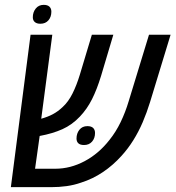

<svg xmlns="http://www.w3.org/2000/svg" viewBox="-20 -774 726 794"><path d="M24.9 0 106.4 -630.4H196.3L146.5 -252.4L125.5 -290.5Q131.8 -286.1 137.7 -283.9Q143.6 -281.7 147.9 -282.2Q177.7 -290.5 198.7 -301.8Q219.7 -313 238.8 -331.1Q262.7 -353 279.8 -387.2Q296.9 -421.4 310.1 -464.8L359.9 -630.4H448.7L397.9 -460Q380.9 -404.3 360.4 -363.5Q339.8 -322.8 310.5 -292Q278.3 -257.8 238 -239.7Q197.8 -221.7 145 -211.9Q138.7 -211.9 133.3 -211.9Q127.9 -211.9 122.1 -212.4Q116.2 -212.9 107.9 -215.3L149.9 -253.4L125 -76.2H208.5Q271 -76.2 329.8 -107.4Q388.7 -138.7 433.1 -195.8Q459 -228 478.8 -268.8Q498.5 -309.6 512.2 -355.5L596.2 -630.4H685.5L600.6 -352.1Q587.4 -309.1 570.3 -269Q553.2 -229 531 -193.6Q508.8 -158.2 482.4 -129.4Q447.8 -90.8 405.8 -62.5Q363.8 -34.2 315.9 -19Q287.1 -8.8 255.9 -4.4Q224.6 0 190.4 0ZM327.6 -174.3Q311.5 -174.3 304 -181.4Q296.4 -188.5 296.4 -201.2Q296.4 -222.2 308.3 -237.3Q320.3 -252.4 341.3 -252.4Q357.4 -252.4 365.2 -244.9Q373 -237.3 373 -224.1Q373 -202.6 360.8 -188.5Q348.6 -174.3 327.6 -174.3ZM147 -675.8Q131.8 -675.8 123.8 -682.9Q115.7 -689.9 115.7 -702.6Q115.7 -723.6 127.9 -738.8Q140.1 -753.9 160.6 -753.9Q176.8 -753.9 184.6 -746.3Q192.4 -738.8 192.4 -725.6Q192.4 -704.1 180.2 -689.9Q168 -675.8 147 -675.8Z"/></svg>

Font: Open Sans SemiCondensed Medium
Style: Italic
Weight: 500
Width: 4
Italic angle: -12°
Designer: Monotype Design Team
Foundry: Monotype Imaging Inc.
Version: Version 3.000